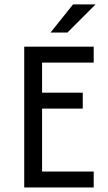

<svg xmlns="http://www.w3.org/2000/svg" viewBox="-20 -832 478 852"><path d="M87.5 0V-625H395.8V-554.2H166.7V-420.8H347.2V-350H166.7V-70.8H395.8V0ZM204.2 -687.5 304.2 -812.5H404.2L279.2 -687.5Z"/></svg>

Font: co2trust
Style: Regular
Weight: 400
Designer: Kristian Moeller
Foundry: Dicotype
Version: Version 1.000